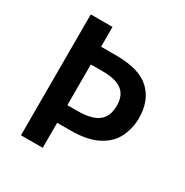

<svg xmlns="http://www.w3.org/2000/svg" viewBox="-164 -848 948 982"><g transform="rotate(30 309.5 -357.0)"><path d="M571.8 -377.9C571.8 -445.3 551.3 -498.5 510.3 -538.1C468.8 -577.6 402.3 -597.2 311 -597.2H221.2V-713.9H92.8V0H221.2V-147.9H297.9C366.7 -147.9 420.9 -158.7 460.9 -180.2C501 -201.2 529.3 -229.5 546.4 -265.1C563.5 -300.3 571.8 -337.9 571.8 -377.9ZM221.2 -252V-492.2H292C396 -492.2 441.9 -454.6 441.9 -376C441.9 -288.1 389.6 -252 277.8 -252Z"/></g></svg>

Font: Noto Reveo Sans
Style: Regular
Weight: 600
Designer: Monotype Design Team
Foundry: Monotype Imaging Inc.
Version: Version 2.007